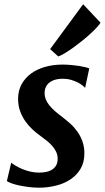

<svg xmlns="http://www.w3.org/2000/svg" viewBox="-20 -871 492 901"><path d="M215.3 -640.6 370.1 -851.1 451.7 -764.6Q447.3 -756.3 434.8 -742.9Q422.4 -729.5 405.3 -713.6Q388.2 -697.8 367.7 -681.2Q347.2 -664.6 326.7 -649.7Q306.2 -634.8 287.1 -623Q268.1 -611.3 253.4 -606ZM32.7 -107.4Q40.5 -101.1 54 -93Q67.4 -85 84.2 -77.9Q101.1 -70.8 121.3 -65.9Q141.6 -61 163.6 -61Q177.7 -61 193.1 -63.5Q208.5 -65.9 221.2 -73Q233.9 -80.1 242.2 -92.8Q250.5 -105.5 250.5 -126Q250.5 -143.6 243.7 -158.2Q236.8 -172.9 225.1 -186.3Q213.4 -199.7 197.5 -212.2Q181.6 -224.6 163.6 -237.8Q148.9 -248.5 131.6 -264.4Q114.3 -280.3 99.4 -301.3Q84.5 -322.3 74.7 -348.6Q64.9 -375 64.9 -406.7Q64.9 -445.8 81.5 -475.8Q98.1 -505.9 126.5 -526.4Q154.8 -546.9 192.6 -557.4Q230.5 -567.9 272.9 -567.9Q292.5 -567.9 312.5 -566.2Q332.5 -564.5 349.6 -561.8Q366.7 -559.1 379.9 -555.9Q393.1 -552.7 398.9 -549.8L379.4 -458.5Q376 -462.9 366.9 -470.2Q357.9 -477.5 344.5 -484.4Q331.1 -491.2 313.2 -496.3Q295.4 -501.5 273.9 -501.5Q258.3 -501.5 243.9 -498.3Q229.5 -495.1 217.8 -487.8Q206.1 -480.5 198.5 -468.8Q190.9 -457 189.5 -439.9Q188.5 -422.9 193.8 -407.7Q199.2 -392.6 210.2 -378.4Q221.2 -364.3 237.1 -350.3Q252.9 -336.4 272 -322.3Q291 -307.6 309.8 -290.8Q328.6 -273.9 343.3 -253.2Q357.9 -232.4 366.9 -207.3Q376 -182.1 376 -151.4Q376 -109.4 358.2 -79.1Q340.3 -48.8 310.5 -29.1Q280.8 -9.3 242.2 0.2Q203.6 9.8 162.6 9.8Q139.6 9.8 116 6.8Q92.3 3.9 71.3 -0.5Q50.3 -4.9 34.7 -10.5Q19 -16.1 12.2 -21.5Z"/></svg>

Font: Brush Lettering One
Style: Bold Italic
Weight: 400
Italic angle: -7°
Designer: Eben Sorkin
Foundry: Eben Sorkin
Version: Version 1.001